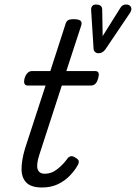

<svg xmlns="http://www.w3.org/2000/svg" viewBox="-20 -815 602 851"><path d="M166 16Q119 16 97.5 -5Q76 -26 75.5 -64.5Q75 -103 91 -157L182 -436H102Q92 -436 88.5 -444Q85 -452 89 -468Q94 -484 102.5 -492Q111 -500 121 -500H203L269 -704Q273 -720 281 -725Q289 -730 306 -730Q330 -730 337.5 -722.5Q345 -715 339 -699L274 -500H402Q413 -500 416.5 -492.5Q420 -485 415 -468Q411 -452 403 -444Q395 -436 384 -436H254L154 -128Q140 -84 147 -64.5Q154 -45 178 -45Q209 -45 235 -66Q261 -87 278 -111Q283 -119 292 -122Q301 -125 313 -117Q328 -109 329 -100.5Q330 -92 324 -82Q312 -60 289.5 -36.5Q267 -13 236.5 1.5Q206 16 166 16ZM539 -795Q554 -795 560 -784.5Q566 -774 557 -759L447 -596Q441 -588 433.5 -583.5Q426 -579 417 -579Q408 -579 402 -584Q396 -589 395 -595L384 -769Q383 -781 388.5 -788Q394 -795 406 -795Q417 -795 424.5 -790.5Q432 -786 433 -774L435 -655L514 -781Q519 -789 525 -792Q531 -795 539 -795Z"/></svg>

Font: Playwrite CO Light
Style: Regular
Weight: 300
Version: Version 1.002